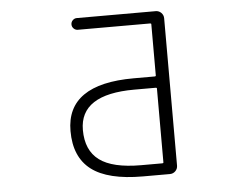

<svg xmlns="http://www.w3.org/2000/svg" viewBox="-52 -818 1103 860"><g transform="rotate(-5 500.0 -388.0)"><path d="M653.3 -408.2Q653.3 -412.1 648.4 -412.1H551.8Q306.6 -412.1 306.6 -252Q306.6 -160.2 365.7 -116.2Q424.8 -72.3 552.7 -72.3H648.4Q653.3 -72.3 653.3 -76.2ZM653.3 -697.3Q653.3 -701.2 648.4 -701.2H323.2Q312.5 -701.2 304.7 -709Q296.9 -716.8 296.9 -727.5Q296.9 -738.3 304.7 -746.1Q312.5 -753.9 323.2 -753.9H677.7Q692.4 -753.9 702.6 -743.7Q712.9 -733.4 712.9 -718.8V-56.6Q712.9 -42 702.6 -31.7Q692.4 -21.5 677.7 -21.5H556.6Q399.4 -21.5 325.2 -78.1Q251 -134.8 251 -252Q251 -462.9 553.7 -462.9H648.4Q653.3 -462.9 653.3 -466.8Z"/></g></svg>

Font: Rounded-L Mgen+ 1mn light
Style: Regular
Weight: 200
Designer: [Source Han Sans]
Ryoko NISHIZUKA  (kana & ideographs); Paul D. Hunt (Latin, Greek & Cyrillic); Wenlong ZHANG  (bopomofo
Version: Version 1.059.20150602